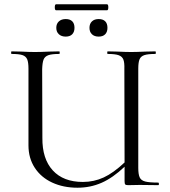

<svg xmlns="http://www.w3.org/2000/svg" viewBox="-20 -865 795 897"><path d="M719 0 633 -1 579 0Q568 0 565 -3.5Q562 -7 562 -19V-86Q507 -34 454.5 -11Q402 12 342 12Q276 12 224 -12Q172 -36 142.5 -81Q113 -126 113 -186V-544Q113 -574 107 -588Q101 -602 85 -607.5Q69 -613 34 -613Q32 -613 32 -619Q32 -625 34 -625L79 -624Q117 -622 143 -622Q169 -622 211 -624L257 -625Q259 -625 259 -619Q259 -613 257 -613Q222 -613 205.5 -607Q189 -601 183.5 -586.5Q178 -572 177 -542L178 -221Q177 -123 226.5 -69Q276 -15 367 -15Q419 -15 464.5 -36Q510 -57 562 -106L561 -542Q562 -572 556.5 -586.5Q551 -601 534.5 -607Q518 -613 483 -613Q481 -613 481 -619Q481 -625 483 -625L528 -624Q568 -622 593 -622Q617 -622 659 -624L706 -625Q708 -625 708 -619Q708 -613 706 -613Q671 -613 654.5 -607.5Q638 -602 632 -588Q626 -574 626 -544V-81Q626 -51 632.5 -36.5Q639 -22 658.5 -17Q678 -12 719 -12Q722 -12 722.5 -6Q723 0 719 0ZM243 -735Q243 -754 255 -765Q267 -776 287 -776Q307 -776 317.5 -765.5Q328 -755 328 -735Q328 -716 317.5 -705Q307 -694 287 -694Q267 -694 255 -705Q243 -716 243 -735ZM398 -735Q398 -754 409.5 -765Q421 -776 441 -776Q461 -776 471.5 -765.5Q482 -755 482 -735Q482 -716 471.5 -705Q461 -694 441 -694Q421 -694 409.5 -705Q398 -716 398 -735ZM236 -831Q236 -845 242 -845H480Q486 -845 486 -831Q486 -817 480 -817H242Q236 -817 236 -831Z"/></svg>

Font: Cormorant Upright
Style: Regular
Weight: 400
Designer: Christian Thalmann (Catharsis Fonts)
Foundry: Catharsis Fonts
Version: Version 3.302